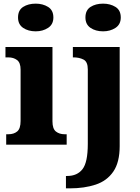

<svg xmlns="http://www.w3.org/2000/svg" viewBox="-20 -794 769 1054"><path d="M176 -622Q135 -622 107 -641Q79 -660 79 -698Q79 -738 107 -756Q135 -774 176 -774Q215 -774 244 -756Q273 -738 273 -698Q273 -660 244 -641Q215 -622 176 -622ZM14 0V-57H26Q56 -57 74.5 -72.5Q93 -88 93 -130V-412Q93 -450 73.5 -464.5Q54 -479 26 -479H10V-536H268V-128Q268 -87 287 -72Q306 -57 335 -57H346V0ZM546 -622Q505 -622 477 -641Q449 -660 449 -698Q449 -738 477 -756Q505 -774 546 -774Q585 -774 614 -756Q643 -738 643 -698Q643 -660 614 -641Q585 -622 546 -622ZM342 240V172H349Q404 172 433 134.5Q462 97 462 -4V-413Q462 -455 438.5 -467Q415 -479 384 -479H380V-536H637V8Q637 97 602 148Q567 199 505 219.5Q443 240 363 240Z"/></svg>

Font: Noto Serif Lao ExtraBold
Style: Regular
Weight: 800
Designer: Monotype Design Team
Foundry: Monotype Imaging Inc.
Version: Version 2.003; ttfautohint (v1.8.4.7-5d5b)